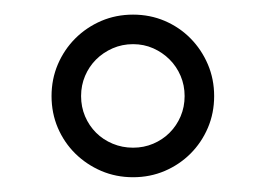

<svg xmlns="http://www.w3.org/2000/svg" viewBox="-20 -740 360 260"><path d="M230 -609.9Q230 -624.5 224.6 -637.2Q219.2 -649.9 209.7 -659.4Q200.2 -668.9 187.5 -674.6Q174.8 -680.2 160.2 -680.2Q145.5 -680.2 132.6 -674.6Q119.6 -668.9 110.1 -659.4Q100.6 -649.9 95.2 -637.2Q89.8 -624.5 89.8 -609.9Q89.8 -595.2 95.2 -582.5Q100.6 -569.8 110.1 -560.3Q119.6 -550.8 132.6 -545.4Q145.5 -540 160.2 -540Q174.8 -540 187.5 -545.4Q200.2 -550.8 209.7 -560.3Q219.2 -569.8 224.6 -582.5Q230 -595.2 230 -609.9ZM270 -609.9Q270 -586.9 261.5 -566.9Q252.9 -546.9 238 -532Q223.1 -517.1 203.1 -508.5Q183.1 -500 160.2 -500Q137.2 -500 117.2 -508.5Q97.2 -517.1 82 -532Q66.9 -546.9 58.3 -566.9Q49.8 -586.9 49.8 -609.9Q49.8 -632.8 58.3 -652.8Q66.9 -672.9 82 -688Q97.2 -703.1 117.2 -711.7Q137.2 -720.2 160.2 -720.2Q183.1 -720.2 203.1 -711.7Q223.1 -703.1 238 -688Q252.9 -672.9 261.5 -652.8Q270 -632.8 270 -609.9Z"/></svg>

Font: Charis SIL Cyr
Style: Italic
Weight: 400
Italic angle: -11°
Foundry: SIL International
Version: Version 5.000